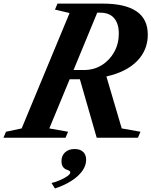

<svg xmlns="http://www.w3.org/2000/svg" viewBox="-84 -782 860 1090"><path d="M-64.5 0 -50 -34 39 -53 311 -708 228 -727.5 242.5 -761.5H500Q626 -761.5 690.5 -718Q755 -674.5 755 -585Q755 -497.5 694 -435.2Q633 -373 520 -348L607 -53L713.5 -34L699 0H465L369.5 -332H311.5L196 -53L302.5 -34L288 0ZM333.5 -384.5H392.5Q449 -384.5 493.8 -412.2Q538.5 -440 564.5 -487Q590.5 -534 590.5 -591.5Q590.5 -647.5 564 -678.8Q537.5 -710 485.5 -710H468ZM228 288 208.5 257Q233.5 251 258 240.2Q282.5 229.5 298.8 217.8Q315 206 315 197.5Q315 188 299.5 183Q265 173 265 133Q265 101.5 285.5 82.8Q306 64 339.5 64Q370.5 64 387.8 80Q405 96 405 124.5Q405 173 358.2 216.5Q311.5 260 228 288Z"/></svg>

Font: Libre Caslon Text Bold
Style: Italic
Weight: 700
Italic angle: -22.583°
Designer: Pablo Impallari, Rodrigo Fuenzalida, Katja Schimmel
Foundry: Pablo Impallari, Rodrigo Fuenzalida
Version: Version 2.000